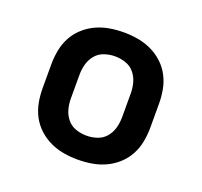

<svg xmlns="http://www.w3.org/2000/svg" viewBox="-99 -640 798 760"><g transform="rotate(20 300.0 -260.0)"><path d="M300 8Q270 8 240.5 3Q211 -2 184 -14.5Q157 -27 134.5 -47.5Q112 -68 98 -94.5Q84 -121 78.5 -150.5Q73 -180 73 -210V-310Q73 -340 78.5 -369.5Q84 -399 98 -425.5Q112 -452 134.5 -472.5Q157 -493 184 -505.5Q211 -518 240.5 -523Q270 -528 300 -528Q330 -528 359.5 -523Q389 -518 416 -505.5Q443 -493 465.5 -472.5Q488 -452 502 -425.5Q516 -399 521.5 -369.5Q527 -340 527 -310V-210Q527 -180 521.5 -150.5Q516 -121 502 -94.5Q488 -68 465.5 -47.5Q443 -27 416 -14.5Q389 -2 359.5 3Q330 8 300 8ZM300 -93Q323 -93 345 -100.5Q367 -108 381.5 -125.5Q396 -143 402 -165Q408 -187 408 -210V-310Q408 -333 402 -355Q396 -377 381.5 -394.5Q367 -412 345 -419.5Q323 -427 300 -427Q277 -427 255 -419.5Q233 -412 218.5 -394.5Q204 -377 198 -355Q192 -333 192 -310V-210Q192 -187 198 -165Q204 -143 218.5 -125.5Q233 -108 255 -100.5Q277 -93 300 -93Z"/></g></svg>

Font: Iosevka Fixed Extended
Style: Bold
Weight: 700
Width: 7
Monospace: yes
Designer: Belleve Invis
Foundry: Belleve Invis
Version: Version 24.1.1; ttfautohint (v1.8.4)